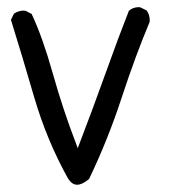

<svg xmlns="http://www.w3.org/2000/svg" viewBox="-20 -356 540 539"><path d="M230 146.5Q282.2 38.1 321.5 -81.5Q360.8 -201.2 399.9 -293.9Q400.4 -296.4 400.4 -298.8Q400.4 -314.5 391.6 -326.7L374 -335.4Q371.6 -335.9 369.6 -335.9Q353.5 -335.9 341.8 -325.7Q312.5 -251.5 276.9 -151.9Q241.2 -52.2 198.2 60.1L194.3 49.3Q156.7 -48.3 128.2 -149.9Q99.6 -251.5 68.8 -316.9L51.8 -325.7Q48.8 -326.2 44.4 -326.2Q40 -326.2 33 -324.2Q25.9 -322.3 19 -317.4L10.7 -300.3Q39.6 -208 75.4 -85Q111.3 38.1 170.9 145Q182.1 162.6 196.5 162.6Q210.9 162.6 230 146.5Z"/></svg>

Font: Bakudai
Style: Light
Weight: 300
Version: Version 1.48